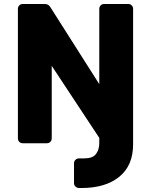

<svg xmlns="http://www.w3.org/2000/svg" viewBox="-20 -720 759 965"><path d="M378 225Q367 225 359.5 218Q352 211 352 200V101Q352 90 359.5 83Q367 76 378 76H404Q446 76 462.5 54Q479 32 479 -1V-27L240 -389V-25Q240 -14 233 -7Q226 0 215 0H95Q84 0 77 -7Q70 -14 70 -25V-675Q70 -686 77 -693Q84 -700 95 -700H201Q218 -700 225.5 -693Q233 -686 235 -681L479 -297V-675Q479 -686 486 -693Q493 -700 504 -700H624Q635 -700 642 -693Q649 -686 649 -675V5Q649 112 579.5 168.5Q510 225 389 225Z"/></svg>

Font: Fz Rubik
Style: Bold
Weight: 700
Designer: Hubert and Fischer
Foundry: Hubert and Fischer
Version: Vit hóa bi FontZin.com